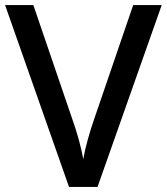

<svg xmlns="http://www.w3.org/2000/svg" viewBox="-20 -734 655 754"><path d="M615 -714 363 0H251L0 -714H111L264 -266Q277 -230 289 -187Q301 -144 307 -109Q313 -144 325 -187Q337 -230 350 -267L503 -714Z"/></svg>

Font: Noto Sans Bengali Medium
Style: Regular
Weight: 500
Designer: Jelle Bosma - Monotype Design Team
Foundry: Monotype Imaging Inc.
Version: Version 2.003; ttfautohint (v1.8.4.7-5d5b)